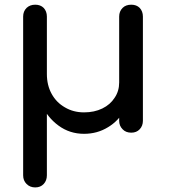

<svg xmlns="http://www.w3.org/2000/svg" viewBox="-20 -568 722 822"><path d="M339.8 4.9Q278.3 4.9 230.5 -30.3Q182.6 -65.4 156.2 -123Q128.9 -180.7 128.9 -251Q112.3 -251 79.1 -251Q79.1 -312.5 79.1 -497.1Q79.1 -519.5 93.8 -534.2Q108.4 -547.9 130.9 -547.9Q153.3 -547.9 167 -534.2Q180.7 -519.5 180.7 -497.1Q180.7 -415 180.7 -251Q180.7 -203.1 201.2 -166Q221.7 -128.9 257.8 -108.4Q293.9 -86.9 339.8 -86.9Q383.8 -86.9 418 -103.5Q452.1 -120.1 470.7 -149.4Q490.2 -177.7 490.2 -214.8Q507.8 -214.8 543 -214.8Q543 -151.4 515.6 -100.6Q488.3 -50.8 442.4 -23.4Q396.5 4.9 339.8 4.9ZM130.9 234.4Q108.4 234.4 93.8 219.7Q79.1 205.1 79.1 182.6Q79.1 23.4 79.1 -296.9Q104.5 -296.9 180.7 -296.9Q180.7 -176.8 180.7 182.6Q180.7 205.1 167 219.7Q153.3 234.4 130.9 234.4ZM542 0Q518.6 0 504.9 -14.6Q490.2 -29.3 490.2 -50.8Q490.2 -199.2 490.2 -497.1Q490.2 -519.5 504.9 -534.2Q518.6 -547.9 542 -547.9Q564.5 -547.9 578.1 -534.2Q591.8 -519.5 591.8 -497.1Q591.8 -348.6 591.8 -50.8Q591.8 -29.3 578.1 -14.6Q564.5 0 542 0Z"/></svg>

Font: Abed
Style: Bold
Weight: 700
Designer: Johan Aakerlund
Version: Version 3.105